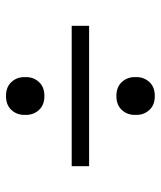

<svg xmlns="http://www.w3.org/2000/svg" viewBox="32 -625 536 640"><g transform="rotate(90 300.0 -305.0)"><path d="M300 -57Q270 -57 253.5 -75Q237 -93 237 -118V-124Q237 -149 253.5 -167Q270 -185 300 -185Q330 -185 346.5 -167Q363 -149 363 -124V-118Q363 -93 346.5 -75Q330 -57 300 -57ZM300 -425Q270 -425 253.5 -443Q237 -461 237 -486V-492Q237 -517 253.5 -535Q270 -553 300 -553Q330 -553 346.5 -535Q363 -517 363 -492V-486Q363 -461 346.5 -443Q330 -425 300 -425ZM66 -334H534V-276H66Z"/></g></svg>

Font: IBM Plex Serif Text
Style: Regular
Weight: 450
Designer: Mike Abbink, Paul van der Laan, Pieter van Rosmalen
Foundry: Bold Monday
Version: Version 3.001